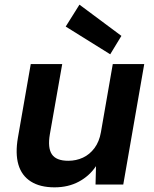

<svg xmlns="http://www.w3.org/2000/svg" viewBox="-20 -792 662 824"><path d="M214 12Q152 12 112.5 -13Q73 -38 59 -85.5Q45 -133 57 -202L112 -517H247L194 -216Q184 -158 202.5 -130Q221 -102 273 -102Q307 -102 336 -115.5Q365 -129 385.5 -156.5Q406 -184 413 -224L464 -517H599L509 0H390L392 -79Q364 -37 318.5 -12.5Q273 12 214 12ZM453 -559 262 -678 321 -772 501 -638Z"/></svg>

Font: DM Sans 11pt
Style: Bold Italic
Weight: 700
Italic angle: -10°
Version: Version 4.004;gftools[0.9.30]